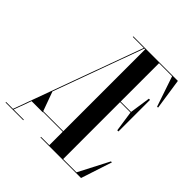

<svg xmlns="http://www.w3.org/2000/svg" viewBox="-214 -840 980 980"><g transform="rotate(45 276.0 -350.0)"><path d="M481.1 -4H385V-415H460.1L476.5 -303H485V-531H476.5L460.1 -419H385V-696H479.4L535 -532H542L517 -700H195.5V-696H275L22.9 -4H-27V0H101V-4H27.4L62.1 -99H142.5L141.8 -101H285V-4H225V0H518L573 -168H566ZM102.3 -209.5 279.5 -696H285V-105H140.3Z"/></g></svg>

Font: Picaflor 96 pt
Style: Regular
Weight: 400
Designer: Ariel Martín Pérez
Foundry: Tunera Type Foundry
Version: Version 1.000;hotconv 1.0.109;makeotfexe 2.5.65596